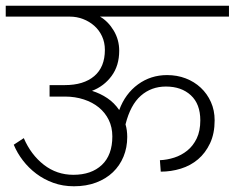

<svg xmlns="http://www.w3.org/2000/svg" viewBox="-30 -650 819 670"><path d="M291 -333Q320 -324 344.5 -307.5Q369 -291 386 -266Q407 -323 451.5 -355.5Q496 -388 553 -388Q588 -388 618 -376.5Q648 -365 670.5 -344Q693 -323 706 -294Q719 -265 719 -230Q719 -184 703 -150Q687 -116 661 -94Q635 -72 601 -61.5Q567 -51 531 -51L528 -91Q553 -92 578 -100Q603 -108 623.5 -124.5Q644 -141 656.5 -167Q669 -193 669 -230Q669 -287 636 -317.5Q603 -348 549 -348Q498 -348 461.5 -316Q425 -284 408 -216Q414 -196 414 -172Q414 -135 401 -103.5Q388 -72 364 -49Q340 -26 305.5 -13Q271 0 228 0Q189 0 156 -12Q123 -24 96.5 -44Q70 -64 50 -90Q30 -116 18 -145L53 -168Q78 -110 123 -75Q168 -40 226 -40Q289 -40 325.5 -74.5Q362 -109 362 -174Q362 -206 349.5 -231.5Q337 -257 315 -275Q293 -293 262.5 -303Q232 -313 197 -313H143V-353H196Q262 -353 299 -384.5Q336 -416 336 -476Q336 -502 326 -523.5Q316 -545 299 -560Q282 -575 260 -583.5Q238 -592 214 -592H-10V-630H769V-592H319Q348 -575 367 -543Q386 -511 386 -473Q386 -421 359.5 -385Q333 -349 291 -333Z"/></svg>

Font: Ek Mukta ExtraLight
Style: Regular
Weight: 275
Designer: Girish Dalvi and Yashodeep Gholap
Foundry: Ek Type
Version: Version 2.538;PS 1.002;hotconv 16.6.51;makeotf.lib2.5.65220;